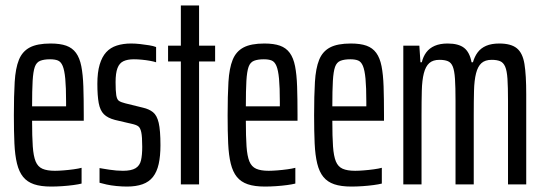

<svg xmlns="http://www.w3.org/2000/svg" viewBox="-20 -678 1993 706"><path d="M168 8Q130 8 105 -0.5Q80 -9 65 -27.5Q50 -46 42.5 -76.5Q35 -107 33 -150.5Q31 -194 31 -254Q31 -326 34 -376.5Q37 -427 49.5 -458Q62 -489 89.5 -503.5Q117 -518 166 -518Q201 -518 223.5 -510Q246 -502 259.5 -483.5Q273 -465 279 -434.5Q285 -404 286.5 -360Q288 -316 288 -255V-234H98Q98 -176 100.5 -140Q103 -104 111 -84.5Q119 -65 136 -57.5Q153 -50 182 -50Q195 -50 214 -51.5Q233 -53 251 -55.5Q269 -58 280 -61V-3Q268 0 249.5 2.5Q231 5 209.5 6.5Q188 8 168 8ZM223 -267V-303Q223 -357 220 -388.5Q217 -420 210.5 -435.5Q204 -451 193 -455.5Q182 -460 164 -460Q142 -460 128 -454.5Q114 -449 108 -432Q102 -415 100 -380.5Q98 -346 98 -287H243Z M447 8Q428 8 408 6Q388 4 372 0.5Q356 -3 346 -6V-60Q351 -59 360.5 -57.5Q370 -56 382.5 -54Q395 -52 408 -51Q421 -50 432 -50Q463 -50 478.5 -59.5Q494 -69 498.5 -88.5Q503 -108 503 -138Q503 -175 499.5 -191.5Q496 -208 488.5 -213.5Q481 -219 467 -222L403 -237Q376 -244 362 -258Q348 -272 343 -299Q338 -326 338 -370Q338 -412 346.5 -440.5Q355 -469 370.5 -486Q386 -503 409.5 -510.5Q433 -518 462 -518Q478 -518 495.5 -516Q513 -514 528.5 -511.5Q544 -509 554 -505V-449Q545 -452 531 -454.5Q517 -457 501.5 -458.5Q486 -460 472 -460Q449 -460 434 -453Q419 -446 412 -427.5Q405 -409 405 -376Q405 -344 407.5 -328Q410 -312 417.5 -307Q425 -302 441 -298L506 -282Q528 -277 542.5 -265.5Q557 -254 563.5 -226.5Q570 -199 570 -144Q570 -104 563.5 -75Q557 -46 542.5 -27.5Q528 -9 504 -0.5Q480 8 447 8Z M645 0V-452H598V-510H645V-658H712V-510H771V-452H712V0Z M954 8Q916 8 891 -0.5Q866 -9 851 -27.5Q836 -46 828.5 -76.5Q821 -107 819 -150.5Q817 -194 817 -254Q817 -326 820 -376.5Q823 -427 835.5 -458Q848 -489 875.5 -503.5Q903 -518 952 -518Q987 -518 1009.5 -510Q1032 -502 1045.5 -483.5Q1059 -465 1065 -434.5Q1071 -404 1072.5 -360Q1074 -316 1074 -255V-234H884Q884 -176 886.5 -140Q889 -104 897 -84.5Q905 -65 922 -57.5Q939 -50 968 -50Q981 -50 1000 -51.5Q1019 -53 1037 -55.5Q1055 -58 1066 -61V-3Q1054 0 1035.5 2.5Q1017 5 995.5 6.5Q974 8 954 8ZM1009 -267V-303Q1009 -357 1006 -388.5Q1003 -420 996.5 -435.5Q990 -451 979 -455.5Q968 -460 950 -460Q928 -460 914 -454.5Q900 -449 894 -432Q888 -415 886 -380.5Q884 -346 884 -287H1029Z M1272 8Q1234 8 1209 -0.5Q1184 -9 1169 -27.5Q1154 -46 1146.5 -76.5Q1139 -107 1137 -150.5Q1135 -194 1135 -254Q1135 -326 1138 -376.5Q1141 -427 1153.5 -458Q1166 -489 1193.5 -503.5Q1221 -518 1270 -518Q1305 -518 1327.5 -510Q1350 -502 1363.5 -483.5Q1377 -465 1383 -434.5Q1389 -404 1390.5 -360Q1392 -316 1392 -255V-234H1202Q1202 -176 1204.5 -140Q1207 -104 1215 -84.5Q1223 -65 1240 -57.5Q1257 -50 1286 -50Q1299 -50 1318 -51.5Q1337 -53 1355 -55.5Q1373 -58 1384 -61V-3Q1372 0 1353.5 2.5Q1335 5 1313.5 6.5Q1292 8 1272 8ZM1327 -267V-303Q1327 -357 1324 -388.5Q1321 -420 1314.5 -435.5Q1308 -451 1297 -455.5Q1286 -460 1268 -460Q1246 -460 1232 -454.5Q1218 -449 1212 -432Q1206 -415 1204 -380.5Q1202 -346 1202 -287H1347Z M1463 0V-510H1522L1526 -449H1531Q1536 -470 1547.5 -485.5Q1559 -501 1578.5 -509.5Q1598 -518 1626 -518Q1666 -518 1686.5 -502Q1707 -486 1714 -449H1719Q1725 -470 1736.5 -485.5Q1748 -501 1767.5 -509.5Q1787 -518 1816 -518Q1859 -518 1880.5 -500.5Q1902 -483 1908.5 -442.5Q1915 -402 1915 -332V0H1848V-307Q1848 -358 1846 -388Q1844 -418 1837.5 -433Q1831 -448 1819 -453Q1807 -458 1788 -458Q1764 -458 1750.5 -446Q1737 -434 1730.5 -408.5Q1724 -383 1723 -344.5Q1722 -306 1722 -255V0H1655V-307Q1655 -358 1653 -388Q1651 -418 1645 -433Q1639 -448 1627 -453Q1615 -458 1596 -458Q1572 -458 1558.5 -446Q1545 -434 1538.5 -408.5Q1532 -383 1531 -344.5Q1530 -306 1530 -255V0Z"/></svg>

Font: Saira UltraCondensed Medium
Style: Regular
Weight: 500
Width: 1
Designer: Hector Gatti with collaboration of the Omnibus-Type team
Foundry: Omnibus-Type
Version: Version 1.101